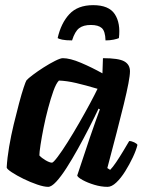

<svg xmlns="http://www.w3.org/2000/svg" viewBox="-20 -726 557 746"><path d="M167 0Q151 0 124.5 -9Q98 -18 71.5 -31Q45 -44 26 -56.5Q7 -69 6 -75Q8 -112 15.5 -156Q23 -200 33.5 -243.5Q44 -287 54 -324.5Q64 -362 72 -386Q80 -410 83 -414Q89 -421 107.5 -435Q126 -449 149.5 -464Q173 -479 194 -489.5Q215 -500 224 -500Q252 -500 294.5 -482Q337 -464 378 -441L380 -500Q441 -500 463 -487.5Q485 -475 485 -449Q485 -419 461 -321Q437 -223 397 -73L408 -66Q418 -76 431.5 -96Q445 -116 458.5 -138.5Q472 -161 482 -178Q491 -178 501.5 -173Q512 -168 514 -163Q509 -142 496 -114.5Q483 -87 466.5 -60.5Q450 -34 432 -17Q414 0 398 0Q373 0 346.5 -8Q320 -16 301 -26.5Q282 -37 280 -44L329 -191Q340 -223 351 -254Q362 -285 368 -301L363 -304Q347 -270 326 -229Q305 -188 282.5 -147.5Q260 -107 238.5 -73.5Q217 -40 198.5 -20Q180 0 167 0ZM182 -94Q187 -94 204 -116.5Q221 -139 243 -174Q265 -209 288 -249Q311 -289 330 -324.5Q349 -360 359 -381Q312 -395 275.5 -403.5Q239 -412 209 -413Q198 -402 187.5 -372.5Q177 -343 167 -305.5Q157 -268 149.5 -230.5Q142 -193 137.5 -163.5Q133 -134 133 -122Q142 -112 157.5 -103Q173 -94 182 -94ZM260 -569Q235 -569 221.5 -572Q208 -575 204 -578Q217 -636 249.5 -671Q282 -706 342 -706Q403 -706 426 -671Q449 -636 442 -578Q436 -575 421.5 -572Q407 -569 390 -569Q389 -605 375.5 -617Q362 -629 333 -629Q304 -629 287.5 -616.5Q271 -604 260 -569Z"/></svg>

Font: Texturina 72pt 72pt ExtraBold
Style: Italic
Weight: 800
Italic angle: -11°
Designer: Guillermo Torres Carreño
Foundry: Omnibus-Type
Version: Version 1.002; ttfautohint (v1.8.3)